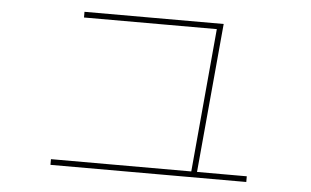

<svg xmlns="http://www.w3.org/2000/svg" viewBox="-43 -616 1087 672"><g transform="rotate(5 500.0 -280.0)"><path d="M648 -17 696 -547 711 -532H228V-552H717L668 -15ZM156 -8V-28H844V-8Z"/></g></svg>

Font: M PLUS 1 Code Thin
Style: Regular
Weight: 250
Designer: Coji Morishita
Foundry: UNDERFOREST DESIGN
Version: Version 1.002